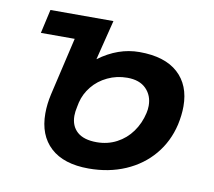

<svg xmlns="http://www.w3.org/2000/svg" viewBox="-62 -558 712 639"><g transform="rotate(10 294.0 -239.0)"><path d="M102.1 -146Q102.1 -177.7 109.9 -211.9L155.3 -407.2H41L59.1 -487.8H272L238.3 -353Q303.7 -401.4 375.5 -401.4Q461.4 -401.4 506.1 -360.8Q550.8 -320.3 550.8 -248.5Q550.8 -219.2 543.5 -186Q529.8 -127 492.7 -82.8Q455.6 -38.6 399.7 -14.4Q343.8 9.8 275.4 9.8Q191.4 9.8 146.7 -31.2Q102.1 -72.3 102.1 -146ZM433.6 -205.6Q436.5 -218.3 436.5 -230.5Q436.5 -265.1 414.3 -287.6Q392.1 -310.1 350.6 -310.1Q314.9 -310.1 284.2 -295.4Q253.4 -280.8 233.2 -255.9Q212.9 -231 205.6 -200.7L202.6 -186Q198.7 -168.9 198.7 -155.3Q198.7 -120.6 220.9 -100.8Q243.2 -81.1 286.6 -81.1Q323.7 -81.1 354.2 -97.2Q384.8 -113.3 405 -141.4Q425.3 -169.4 433.6 -205.6Z"/></g></svg>

Font: Acari Sans SemiBold
Style: Italic
Weight: 600
Italic angle: -13°
Designer: Alfredo Marco Pradil and Stefan Peev
Foundry: Hanken Design Co.
Version: Version 1.045;January 11, 2019;FontCreator 11.5.0.2425 64-bi